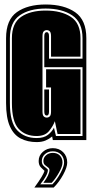

<svg xmlns="http://www.w3.org/2000/svg" viewBox="-20 -623 410 854"><path d="M143 9Q103 9 72 -7Q41 -23 24 -61Q7 -99 7 -165V-453Q7 -535 55 -569Q103 -603 183 -603Q265 -603 314.5 -568.5Q364 -534 364 -453V0H215L212 -16Q199 -5 182.5 2Q166 9 143 9ZM143 -9Q175 -9 193 -23Q211 -37 220 -55L229 -18H347V-324H177V-462Q177 -480 188 -480Q198 -480 198 -462V-362H347V-453Q347 -524 301.5 -554.5Q256 -585 183 -585Q111 -585 67.5 -554.5Q24 -524 24 -453V-165Q24 -77 57 -43Q90 -9 143 -9ZM143 -18Q92 -18 62.5 -50.5Q33 -83 33 -165V-453Q33 -520 74 -548Q115 -576 183 -576Q252 -576 295 -548Q338 -520 338 -453V-371H207V-462Q207 -478 201.5 -483.5Q196 -489 188 -489Q180 -489 174.5 -483.5Q169 -478 169 -462V-127Q169 -111 174.5 -105.5Q180 -100 188 -100Q196 -100 201.5 -105.5Q207 -111 207 -127V-234H185V-315H338V-27H236L224 -84Q216 -62 198 -40Q180 -18 143 -18ZM188 -109Q177 -109 177 -127V-225H198V-127Q198 -109 188 -109ZM133 211Q155 181 165.5 163Q176 145 178 137L177 136Q171 131 161.5 121Q152 111 152 93Q152 69 170.5 52.5Q189 36 215 36Q243 36 261 54Q279 72 279 100Q279 121 261 154Q243 187 219 211ZM159 197H213Q234 175 249.5 146Q265 117 265 100Q265 78 251 64Q237 50 215 50Q194 50 180 62.5Q166 75 166 93Q166 106 172.5 113Q179 120 185 124Q191 129 192 130.5Q193 132 193 133Q193 155 159 197ZM173 190Q200 154 200 133Q200 126 193.5 121.5Q187 117 180 111Q173 105 173 93Q173 78 185 67.5Q197 57 215 57Q235 57 246.5 69Q258 81 258 100Q258 117 242.5 144.5Q227 172 210 190ZM180 139H181Q181 140 180 139Z"/></svg>

Font: Alumni Sans Collegiate One
Style: Regular
Weight: 400
Designer: Robert E. Leuschke
Foundry: Robert E. Leuschke
Version: Version 1.100